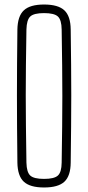

<svg xmlns="http://www.w3.org/2000/svg" viewBox="-20 -825 390 850"><path d="M175 5Q113 5 85.5 -20.5Q58 -46 57 -105Q56 -191.5 55.5 -263.8Q55 -336 55 -403.2Q55 -470.5 55.5 -541Q56 -611.5 57 -694Q58 -753.5 85.5 -779.2Q113 -805 175 -805Q237.5 -805 265 -779.2Q292.5 -753.5 293 -694Q294 -611.5 294.8 -541Q295.5 -470.5 295.5 -403.2Q295.5 -336 294.8 -263.8Q294 -191.5 293 -105Q292.5 -46 265 -20.5Q237.5 5 175 5ZM175 -33Q220 -33 236.2 -47.8Q252.5 -62.5 253 -105Q254.5 -194.5 255.2 -264.8Q256 -335 256 -399.2Q256 -463.5 255.2 -533.8Q254.5 -604 253 -694Q252.5 -737 236.2 -752Q220 -767 175 -767Q130 -767 114 -752Q98 -737 97 -694Q95.5 -606.5 94.8 -537.5Q94 -468.5 94 -404.2Q94 -340 94.8 -268.8Q95.5 -197.5 97 -105Q98 -62.5 114 -47.8Q130 -33 175 -33Z"/></svg>

Font: Big Shoulders Text Thin Thin
Style: Regular
Weight: 250
Version: Version 2.002